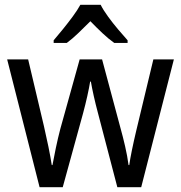

<svg xmlns="http://www.w3.org/2000/svg" viewBox="-20 -786 760 805"><path d="M391 -311Q381 -348 373 -384Q365 -420 361 -444H358Q354 -419 346 -383Q338 -347 328 -310L243 -1H146L10 -537H98L164 -258Q174 -215 183 -171Q192 -127 197 -94H200Q205 -122 214 -165Q223 -208 233 -246L314 -537H408L486 -246Q495 -214 504.5 -173Q514 -132 519 -94H522Q525 -117 533 -156Q541 -195 551 -237L623 -537H709L572 -1H472ZM402 -766Q413 -744 433 -716.5Q453 -689 475 -663Q497 -637 515 -617V-606H459Q435 -623 409.5 -647Q384 -671 359 -697Q333 -671 308 -647Q283 -623 260 -606H205V-617Q223 -638 244.5 -664.5Q266 -691 285.5 -717.5Q305 -744 317 -766Z"/></svg>

Font: Noto Sans Sinhala SemiCondensed
Style: Regular
Weight: 400
Width: 4
Designer: Jelle Bosma - Monotype Design Team
Foundry: Monotype Imaging Inc.
Version: Version 2.006; ttfautohint (v1.8.4.7-5d5b)